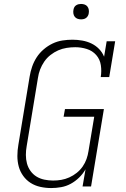

<svg xmlns="http://www.w3.org/2000/svg" viewBox="-20 -944 640 972"><path d="M239 8Q211 8 184 2Q157 -4 135 -18Q113 -32 97.5 -53.5Q82 -75 75 -100.5Q68 -126 68 -154.5Q68 -183 73 -211L130 -556Q134 -581 142.5 -606Q151 -631 165.5 -653.5Q180 -676 201 -694Q222 -712 246 -723.5Q270 -735 296 -739Q322 -743 347 -743Q372 -743 397 -738.5Q422 -734 443.5 -723.5Q465 -713 481.5 -696Q498 -679 507 -657L520 -735H563L533 -554H490Q495 -584 490.5 -614Q486 -644 467 -665.5Q448 -687 419.5 -696Q391 -705 361 -705Q339 -705 317 -701.5Q295 -698 274.5 -689Q254 -680 235.5 -665.5Q217 -651 204 -632Q191 -613 183 -592Q175 -571 172 -549L115 -204Q111 -182 111 -159.5Q111 -137 116.5 -116.5Q122 -96 134.5 -78.5Q147 -61 165 -50Q183 -39 205 -34.5Q227 -30 249 -30Q249 -30 249 -30Q249 -30 249 -30Q270 -30 290.5 -33.5Q311 -37 331 -46Q351 -55 368.5 -69Q386 -83 398.5 -101Q411 -119 418 -139Q425 -159 428 -179L457 -353H302L309 -392H506L441 0H398L413 -87Q400 -64 380.5 -45Q361 -26 338 -13.5Q315 -1 289.5 3.5Q264 8 239 8ZM390 -846Q381 -846 372.5 -849Q364 -852 358.5 -859Q353 -866 351.5 -875.5Q350 -885 352 -895Q353 -901 356 -907Q359 -913 365 -917Q371 -921 377.5 -922.5Q384 -924 390 -924Q400 -924 408.5 -921Q417 -918 422.5 -911Q428 -904 429.5 -894.5Q431 -885 429 -875Q428 -869 424.5 -863Q421 -857 415.5 -853Q410 -849 403.5 -847.5Q397 -846 390 -846Z"/></svg>

Font: Iosevka Slab XLtEx
Style: Italic
Weight: 200
Width: 7
Italic angle: -9°
Monospace: yes
Designer: Belleve Invis
Foundry: Belleve Invis
Version: Version 11.1.0; ttfautohint (v1.8.3)